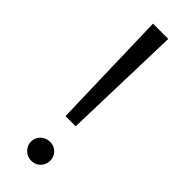

<svg xmlns="http://www.w3.org/2000/svg" viewBox="-239 -717 739 739"><g transform="rotate(45 130.0 -347.5)"><path d="M102.1 -210.1 88.5 -700H171.7L157.5 -210.1ZM130.1 4.7Q108.2 4.7 92.8 -10.7Q77.4 -26 77.4 -46.8Q77.4 -68.6 92.8 -83.4Q108.2 -98.3 130.1 -98.3Q153 -98.3 167.5 -83.4Q182.1 -68.6 182.1 -46.8Q182.1 -26 167.5 -10.7Q153 4.7 130.1 4.7Z"/></g></svg>

Font: Montserrat Thin
Style: Regular
Weight: 100
Designer: Julieta Ulanovsky
Foundry: Julieta Ulanovsky
Version: Version 9.000